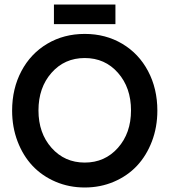

<svg xmlns="http://www.w3.org/2000/svg" viewBox="-20 -811 744 843"><path d="M33.2 -325.2Q33.2 -421.9 74 -498.8Q114.7 -575.7 187.5 -618.9Q260.3 -662.1 352.1 -662.1Q443.8 -662.1 516.6 -618.9Q589.4 -575.7 630.1 -498.8Q670.9 -421.9 670.9 -325.2Q670.9 -252.9 647 -190.2Q623 -127.4 581.3 -83Q539.6 -38.6 480.2 -13.2Q420.9 12.2 352.1 12.2Q283.2 12.2 223.9 -13.2Q164.6 -38.6 122.8 -83Q81.1 -127.4 57.1 -190.2Q33.2 -252.9 33.2 -325.2ZM555.2 -326.2Q555.2 -426.3 498 -491.2Q440.9 -556.2 352.1 -556.2Q263.2 -556.2 206.1 -491.2Q148.9 -426.3 148.9 -326.2Q148.9 -226.6 206.3 -161.9Q263.7 -97.2 352.1 -97.2Q440.4 -97.2 497.8 -161.9Q555.2 -226.6 555.2 -326.2ZM216.8 -705.1V-791H486.8V-705.1Z"/></svg>

Font: Apfel Grotezk Mittel
Style: Regular
Weight: 500
Designer: Luigi Gorlero
Foundry: © 2023, Luigi Gorlero & Collletttivo
Version: Version 2.000;Glyphs 3.2 (3217)